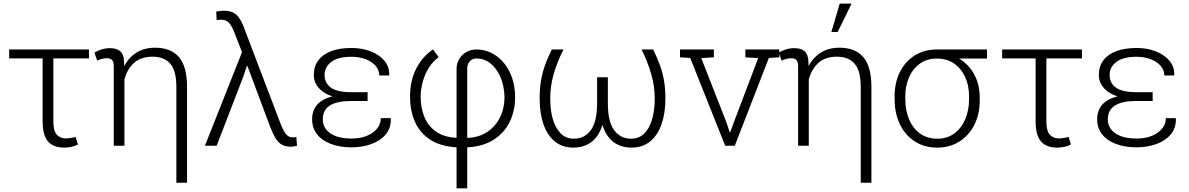

<svg xmlns="http://www.w3.org/2000/svg" viewBox="-20 -800 6525 1054"><path d="M332.5 10.3Q272.5 10.3 243.2 -23.9Q213.9 -58.1 213.9 -136.2V-479.5H30.3V-528.3H468.3V-479.5H272.9V-133.8Q272.9 -82 291.5 -61Q310.1 -40 343.8 -40Q351.6 -40 364.5 -42Q377.4 -43.9 387 -46.1Q396.5 -48.3 395 -49.3L407.7 -6.8Q390.6 2.4 371.3 6.3Q352.1 10.3 332.5 10.3Z M948.2 203.1V-320.8Q948.2 -412.6 914.3 -450.7Q880.4 -488.8 817.9 -488.8Q752.9 -488.8 715.3 -454.3Q677.7 -419.9 663.1 -363.8V0H604.5V-436Q604.5 -460.9 595 -470.7Q585.4 -480.5 567.4 -480.5Q553.7 -480.5 539.6 -476.6Q525.4 -472.7 513.7 -467.3L498.5 -511.2Q514.6 -521.5 537.4 -528.6Q560.1 -535.6 583 -535.6Q620.1 -535.6 639.2 -519.5Q658.2 -503.4 660.6 -468.3Q661.1 -460.4 661.4 -452.4Q661.6 -444.3 662.1 -437Q687 -484.9 729.7 -511.5Q772.5 -538.1 831.1 -538.1Q917.5 -538.1 962.2 -486.8Q1006.8 -435.5 1006.8 -321.3V203.1Z M1577.6 5.4Q1546.9 5.4 1526.4 -6.3Q1505.9 -18.1 1491.2 -43.2Q1476.6 -68.4 1461.4 -108.4L1337.9 -438.5L1335 -438L1317.4 -384.3L1169.4 0H1105L1308.6 -513.7L1269.5 -614.3Q1253.4 -656.7 1237.8 -674.3Q1222.2 -691.9 1192.9 -691.9Q1188.5 -691.9 1180.9 -691.2Q1173.3 -690.4 1169.4 -689.9L1167 -735.8Q1172.9 -737.8 1186 -739.5Q1199.2 -741.2 1208.5 -741.2Q1259.3 -741.2 1283.4 -713.4Q1307.6 -685.5 1323.7 -636.7L1518.1 -126.5Q1533.2 -85.9 1548.3 -65.9Q1563.5 -45.9 1585.9 -45.9Q1590.8 -45.9 1596.9 -46.4Q1603 -46.9 1606.9 -47.9L1610.4 0Q1604.5 2 1595.2 3.7Q1585.9 5.4 1577.6 5.4Z M1909.7 8.8Q1845.2 8.8 1796.4 -9.8Q1747.6 -28.3 1720.5 -62.7Q1693.4 -97.2 1693.4 -145Q1693.4 -242.2 1804.2 -271Q1755.4 -287.1 1729 -318.1Q1702.6 -349.1 1702.6 -388.2Q1702.6 -435.5 1727.5 -468.8Q1752.4 -502 1798.8 -519.3Q1845.2 -536.6 1909.7 -536.6Q1968.8 -536.6 2016.1 -517.8Q2063.5 -499 2090.8 -465.8Q2118.2 -432.6 2116.7 -388.7L2115.7 -385.7H2062Q2062 -415.5 2041.7 -438.7Q2021.5 -461.9 1987.1 -475.1Q1952.6 -488.3 1909.7 -488.3Q1835.9 -488.3 1798.8 -460.2Q1761.7 -432.1 1761.7 -388.7Q1761.7 -343.8 1796.9 -318.8Q1832 -293.9 1907.2 -293.9H1998V-245.6H1907.2Q1830.1 -245.6 1791 -220.9Q1752 -196.3 1752 -144Q1752 -96.7 1793.5 -68.1Q1835 -39.6 1909.7 -39.6Q1980.5 -39.6 2025.4 -71.5Q2070.3 -103.5 2070.3 -151.4H2124.5L2125.5 -148.4Q2127 -97.7 2097.7 -62.5Q2068.4 -27.3 2018.6 -9.3Q1968.8 8.8 1909.7 8.8Z M2486.3 233.9V8.8Q2398.9 3.4 2342.5 -32.7Q2286.1 -68.8 2258.5 -129.9Q2231 -190.9 2231 -270.5Q2231 -356.4 2264.6 -422.9Q2298.3 -489.3 2357.4 -528.8L2388.2 -486.3Q2357.4 -463.9 2335.4 -429.9Q2313.5 -396 2301.8 -355Q2290 -314 2289.1 -270Q2289.1 -209 2309.1 -159.2Q2329.1 -109.4 2371.8 -78.6Q2414.6 -47.9 2483.4 -43.5L2486.3 -44.4V-420.4Q2486.3 -451.7 2501 -476.1Q2515.6 -500.5 2540.3 -514.4Q2564.9 -528.3 2594.7 -528.3Q2654.3 -528.3 2702.9 -494.4Q2751.5 -460.4 2779.5 -401.1Q2807.6 -341.8 2807.6 -266.1Q2807.6 -190.9 2777.8 -130.4Q2748 -69.8 2689.5 -32.7Q2630.9 4.4 2544.9 8.8V233.9ZM2547.9 -43Q2612.8 -46.4 2657.7 -77.6Q2702.6 -108.9 2726.1 -158.2Q2749.5 -207.5 2749.5 -265.6Q2748.5 -323.7 2729.2 -372.1Q2710 -420.4 2675.3 -449.7Q2640.6 -479 2594.7 -479Q2572.3 -479 2558.6 -463.1Q2544.9 -447.3 2544.9 -421.9V-43.9Z M3127.9 10.3Q3066.9 10.3 3025.4 -23.9Q2983.9 -58.1 2963.1 -118.9Q2942.4 -179.7 2942.4 -258.8Q2942.4 -314.9 2950.4 -360.4Q2958.5 -405.8 2973.4 -446.3Q2988.3 -486.8 3009.3 -528.3H3073.2Q3039.6 -462.4 3020 -395.5Q3000.5 -328.6 3000.5 -258.3Q3000.5 -195.3 3014.9 -145.8Q3029.3 -96.2 3058.3 -67.4Q3087.4 -38.6 3130.9 -38.6Q3189 -38.6 3223.4 -85.7Q3257.8 -132.8 3257.8 -233.4V-376H3316.9V-233.4Q3316.9 -132.8 3351.3 -85.7Q3385.7 -38.6 3444.3 -38.6Q3487.8 -38.6 3516.6 -67.1Q3545.4 -95.7 3559.8 -145.5Q3574.2 -195.3 3574.2 -258.3Q3574.2 -328.1 3554.4 -395.3Q3534.7 -462.4 3502 -528.3H3565.9Q3586.4 -485.8 3601.6 -445.3Q3616.7 -404.8 3624.8 -359.6Q3632.8 -314.5 3632.8 -258.8Q3632.8 -179.7 3611.8 -118.9Q3590.8 -58.1 3549.3 -23.9Q3507.8 10.3 3446.8 10.3Q3388.2 10.3 3347.2 -20.8Q3306.2 -51.8 3287.1 -114.3Q3268.1 -51.8 3227.1 -20.8Q3186 10.3 3127.9 10.3Z M3960.9 0 3769 -481.9 3712.9 -485.4V-528.3H3898.9V-485.4L3829.6 -481L3966.3 -132.3L3985.8 -74.2H3988.8L4009.8 -132.3L4142.1 -481L4071.8 -485.4V-528.3H4257.8V-485.4L4200.7 -481.9L4013.7 0Z M4705.1 203.1V-320.8Q4705.1 -412.6 4671.1 -450.7Q4637.2 -488.8 4574.7 -488.8Q4509.8 -488.8 4472.2 -454.3Q4434.6 -419.9 4419.9 -363.8V0H4361.3V-436Q4361.3 -460.9 4351.8 -470.7Q4342.3 -480.5 4324.2 -480.5Q4310.5 -480.5 4296.4 -476.6Q4282.2 -472.7 4270.5 -467.3L4255.4 -511.2Q4271.5 -521.5 4294.2 -528.6Q4316.9 -535.6 4339.8 -535.6Q4377 -535.6 4396 -519.5Q4415 -503.4 4417.5 -468.3Q4418 -460.4 4418.2 -452.4Q4418.5 -444.3 4418.9 -437Q4443.8 -484.9 4486.6 -511.5Q4529.3 -538.1 4587.9 -538.1Q4674.3 -538.1 4719 -486.8Q4763.7 -435.5 4763.7 -321.3V203.1ZM4543.9 -624.5 4589.8 -780.3H4654.8L4578.6 -624.5Z M5125 10.3Q5054.2 10.3 5001.7 -23.7Q4949.2 -57.6 4920.2 -117.7Q4891.1 -177.7 4891.1 -255.9V-272Q4891.1 -346.7 4919.9 -404.5Q4948.7 -462.4 5001.2 -495.4Q5053.7 -528.3 5124 -528.3H5398.4V-478.5H5245.6Q5298.8 -445.8 5328.6 -390.4Q5358.4 -335 5358.4 -263.7V-247.6Q5358.4 -173.8 5329.1 -115.5Q5299.8 -57.1 5247.3 -23.4Q5194.8 10.3 5125 10.3ZM5125 -38.6Q5179.7 -38.6 5218.8 -67.4Q5257.8 -96.2 5278.8 -145.3Q5299.8 -194.3 5299.8 -255.9V-272Q5299.8 -329.6 5278.6 -376.5Q5257.3 -423.3 5218 -450.9Q5178.7 -478.5 5123.5 -478.5Q5068.8 -478.5 5030 -450.9Q4991.2 -423.3 4970.5 -376.5Q4949.7 -329.6 4949.7 -272V-255.9Q4949.7 -194.3 4970.5 -145Q4991.2 -95.7 5030.5 -67.1Q5069.8 -38.6 5125 -38.6Z M5783.7 10.3Q5723.6 10.3 5694.3 -23.9Q5665 -58.1 5665 -136.2V-479.5H5481.4V-528.3H5919.4V-479.5H5724.1V-133.8Q5724.1 -82 5742.7 -61Q5761.2 -40 5794.9 -40Q5802.7 -40 5815.7 -42Q5828.6 -43.9 5838.1 -46.1Q5847.7 -48.3 5846.2 -49.3L5858.9 -6.8Q5841.8 2.4 5822.5 6.3Q5803.2 10.3 5783.7 10.3Z M6219.2 8.8Q6154.8 8.8 6106 -9.8Q6057.1 -28.3 6030 -62.7Q6002.9 -97.2 6002.9 -145Q6002.9 -242.2 6113.8 -271Q6064.9 -287.1 6038.6 -318.1Q6012.2 -349.1 6012.2 -388.2Q6012.2 -435.5 6037.1 -468.8Q6062 -502 6108.4 -519.3Q6154.8 -536.6 6219.2 -536.6Q6278.3 -536.6 6325.7 -517.8Q6373 -499 6400.4 -465.8Q6427.7 -432.6 6426.3 -388.7L6425.3 -385.7H6371.6Q6371.6 -415.5 6351.3 -438.7Q6331.1 -461.9 6296.6 -475.1Q6262.2 -488.3 6219.2 -488.3Q6145.5 -488.3 6108.4 -460.2Q6071.3 -432.1 6071.3 -388.7Q6071.3 -343.8 6106.4 -318.8Q6141.6 -293.9 6216.8 -293.9H6307.6V-245.6H6216.8Q6139.6 -245.6 6100.6 -220.9Q6061.5 -196.3 6061.5 -144Q6061.5 -96.7 6103 -68.1Q6144.5 -39.6 6219.2 -39.6Q6290 -39.6 6335 -71.5Q6379.9 -103.5 6379.9 -151.4H6434.1L6435.1 -148.4Q6436.5 -97.7 6407.2 -62.5Q6377.9 -27.3 6328.1 -9.3Q6278.3 8.8 6219.2 8.8Z"/></svg>

Font: Roboto Slab LO Light
Style: Regular
Weight: 300
Designer: Google
Version: Version 2.000